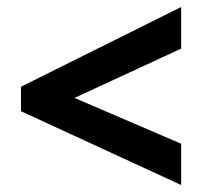

<svg xmlns="http://www.w3.org/2000/svg" viewBox="-20 -635 581 549"><path d="M498 -106V-224L193 -355L498 -496V-615L40 -387V-317Z"/></svg>

Font: Noto Sans Georgian SemiCondensed Bold
Style: Regular
Weight: 700
Width: 4
Designer: Monotype Design Team, Akaki Razmadze
Foundry: Google LLC
Version: Version 2.005